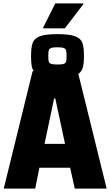

<svg xmlns="http://www.w3.org/2000/svg" viewBox="-20 -1105 647 1125"><path d="M605 0H418L391 -122H211L186 0H2L171 -688H178Q168 -702 165 -722.5Q162 -743 162 -777Q162 -828 171.5 -854Q181 -880 213.5 -892.5Q246 -905 316 -905Q387 -905 420 -892.5Q453 -880 462.5 -854Q472 -828 472 -777Q472 -734 465.5 -710Q459 -686 439 -672ZM263 -777Q263 -754 265.5 -744.5Q268 -735 279 -731Q290 -727 316 -727Q343 -727 354 -731Q365 -735 367.5 -744.5Q370 -754 370 -777Q370 -800 367.5 -809.5Q365 -819 354 -823.5Q343 -828 316 -828Q290 -828 279 -823.5Q268 -819 265.5 -809.5Q263 -800 263 -777ZM241 -262H361L304 -528H297ZM233 -939V-944L304 -1085H468V-1080L360 -939Z"/></svg>

Font: Saira Semi Condensed ExtraBold
Style: Regular
Weight: 800
Width: 4
Designer: Hector Gatti with collaboration of the Omnibus-Type team
Foundry: Omnibus-Type
Version: Version 1.001; ttfautohint (v1.8)